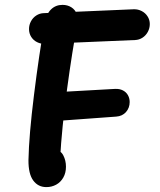

<svg xmlns="http://www.w3.org/2000/svg" viewBox="-20 -760 660 792"><path d="M97.4 -99.6Q99.4 -201.1 120.3 -369Q141.2 -537 164.2 -665.4Q170.8 -701.5 190 -720.7Q209.3 -739.9 237.8 -739.9Q258.5 -739.9 274.2 -730Q290 -720 297 -702Q304.1 -683.9 299.2 -661.1Q278.3 -552.8 256.7 -393Q235 -233.3 227.8 -104L208.3 -140.4Q230 -140.4 241 -119.3Q252.1 -98.1 252.1 -72.3Q252.1 -46.6 241 -27.4Q230 -8.2 211.6 1.8Q193.2 11.8 171.2 11.8Q137.2 11.8 117.1 -15.5Q97 -42.7 97.4 -99.6ZM154.2 -318.3Q154.2 -344.2 171.8 -361.3Q189.3 -378.5 215.1 -379.9L454.6 -393.3Q473 -394.2 486.8 -387.2Q500.5 -380.2 507.7 -367.4Q514.9 -354.6 514.9 -339.1Q514.9 -315.2 499.9 -298Q484.8 -280.8 459.4 -279L219.8 -261.5Q202.6 -260.2 187.5 -266.8Q172.3 -273.5 163.2 -286.9Q154.2 -300.3 154.2 -318.3ZM99.7 -640.1Q99.7 -657.2 107.8 -672.2Q115.8 -687.2 129.8 -696.2Q143.8 -705.3 160.6 -705.8L532.2 -721.8Q549.3 -722.2 564.5 -714.4Q579.8 -706.5 588.8 -692.2Q597.9 -678 597.9 -660.8Q597.9 -643.6 589.8 -628.6Q581.8 -613.6 567.8 -604.5Q553.8 -595.4 537 -594.9L165.2 -579.1Q148.1 -578.6 133 -586.1Q117.8 -593.6 108.8 -607.8Q99.7 -622.1 99.7 -640.1Z"/></svg>

Font: Monaspace Radon Var
Style: Regular
Weight: 400
Designer: Riley Cran and the Lettermatic Team
Version: Version 1.000 (Monaspace Radon Var)